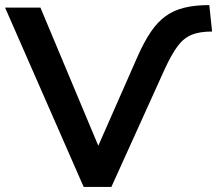

<svg xmlns="http://www.w3.org/2000/svg" viewBox="-28 -735 854 755"><path d="M301 0 -8 -705H131L379 -113H337L514 -515Q539 -571 565 -609.5Q591 -648 622.5 -671Q654 -694 696 -704.5Q738 -715 795 -715L806 -611Q756 -611 725 -598Q694 -585 670.5 -553.5Q647 -522 621 -466L410 0Z"/></svg>

Font: Mulish ExtraLight
Style: Regular
Weight: 200
Designer: Vernon Adams
Foundry: Vernon Adams
Version: Version 3.603